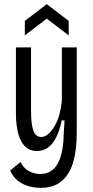

<svg xmlns="http://www.w3.org/2000/svg" viewBox="-20 -757 451 928"><path d="M177 151Q147 151 117.5 142.5Q88 134 65 115.5Q42 97 29 67L79 26Q93 55 119 69.5Q145 84 175 84Q211 84 236 62.5Q261 41 274 -2.5Q287 -46 288 -111L292 -175H278Q268 -124 250.5 -91Q233 -58 210 -42.5Q187 -27 158 -27Q126 -27 103.5 -47Q81 -67 69 -108Q57 -149 57 -211V-528H130V-223Q130 -157 141 -126Q152 -95 179 -95Q198 -95 215 -110.5Q232 -126 246 -151.5Q260 -177 268 -208Q276 -239 279 -271V-528H351V-121Q351 -81 347 -42Q343 -3 332 32Q321 67 301.5 93.5Q282 120 251.5 135.5Q221 151 177 151ZM100 -586V-656L206 -737L312 -656V-586L206 -667Z"/></svg>

Font: Bricolage Grotesque 24pt Condensed Light
Style: Regular
Weight: 300
Width: 3
Designer: Mathieu Triay
Foundry: Atelier Triay
Version: Version 1.001;gftools[0.9.33.dev8+g029e19f]